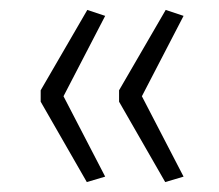

<svg xmlns="http://www.w3.org/2000/svg" viewBox="-20 -462 441 387"><path d="M155 -95 62 -257V-280L156 -442L192 -430L108 -268L192 -106ZM313 -95 220 -257V-280L314 -442L350 -430L266 -268L350 -106Z"/></svg>

Font: Nunito Sans 10pt ExtraLight
Style: Regular
Weight: 250
Designer: Vernon Adams
Foundry: Vernon Adams
Version: Version 3.101;gftools[0.9.27]